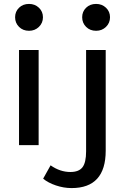

<svg xmlns="http://www.w3.org/2000/svg" viewBox="-20 -740 638 979"><path d="M57 -652Q57 -681 77 -700.5Q97 -720 128 -720Q158 -720 178.5 -700.5Q199 -681 199 -652Q199 -623 178.5 -603Q158 -583 128 -583Q97 -583 77 -603Q57 -623 57 -652ZM399 -652Q399 -681 419 -700.5Q439 -720 470 -720Q500 -720 520.5 -700.5Q541 -681 541 -652Q541 -623 520.5 -603Q500 -583 470 -583Q439 -583 419 -603Q399 -623 399 -652ZM77 -485H177V0H77ZM200 171 238 103Q286 137 339 137Q382 137 400.5 113Q419 89 419 32V-485H519V28Q519 219 345 219Q305 219 265 205.5Q225 192 200 171Z"/></svg>

Font: Niramit Medium
Style: Regular
Weight: 500
Designer: Katatrad Aksorn Co.,Ltd.
Foundry: Cadson Demak Co.,Ltd.
Version: Version 1.000; ttfautohint (v1.6)